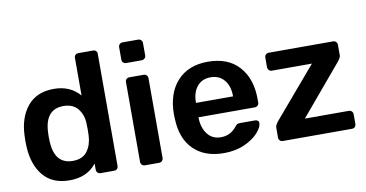

<svg xmlns="http://www.w3.org/2000/svg" viewBox="-72 -917 2131 1117"><g transform="rotate(-10 993.5 -358.5)"><path d="M259 10Q158 10 104 -54.5Q50 -119 45 -227L44 -260L45 -293Q49 -399 103.5 -464.5Q158 -530 259 -530Q355 -530 412 -464V-686Q412 -697 419 -703.5Q426 -710 436 -710H523Q534 -710 540.5 -703.5Q547 -697 547 -686V-24Q547 -14 540.5 -7Q534 0 523 0H442Q432 0 425 -7Q418 -14 418 -24V-61Q363 10 259 10ZM297 -98Q354 -98 381.5 -134.5Q409 -171 412 -225Q413 -237 413 -263Q413 -290 412 -302Q410 -352 381 -387Q352 -422 297 -422Q190 -422 183 -290L182 -260L183 -230Q190 -98 297 -98Z M700 -605Q690 -605 683 -612Q676 -619 676 -629V-702Q676 -713 683 -720Q690 -727 700 -727H792Q803 -727 810 -720Q817 -713 817 -702V-629Q817 -619 809.5 -612Q802 -605 792 -605ZM704 0Q694 0 687 -7Q680 -14 680 -24V-496Q680 -507 687 -513.5Q694 -520 704 -520H789Q799 -520 806 -513Q813 -506 813 -496V-24Q813 -14 806 -7Q799 0 789 0Z M1170 10Q1058 10 992.5 -54Q927 -118 923 -236L922 -261Q922 -386 987.5 -458Q1053 -530 1169 -530Q1288 -530 1352.5 -458Q1417 -386 1417 -266V-245Q1417 -235 1410 -228Q1403 -221 1392 -221H1060V-213Q1062 -157 1090.5 -120.5Q1119 -84 1169 -84Q1226 -84 1262 -130Q1271 -141 1276 -143.5Q1281 -146 1293 -146H1381Q1390 -146 1396.5 -141Q1403 -136 1403 -127Q1403 -103 1374.5 -70.5Q1346 -38 1293 -14Q1240 10 1170 10ZM1279 -306V-308Q1279 -367 1249.5 -402.5Q1220 -438 1169 -438Q1118 -438 1089 -402.5Q1060 -367 1060 -308V-306Z M1519 0Q1509 0 1502 -7Q1495 -14 1495 -24V-82Q1495 -91 1498.5 -98Q1502 -105 1509 -115L1764 -414H1527Q1517 -414 1510 -421.5Q1503 -429 1503 -439V-496Q1503 -506 1510 -513Q1517 -520 1527 -520H1908Q1918 -520 1925 -513Q1932 -506 1932 -496V-434Q1932 -426 1927.5 -418Q1923 -410 1918 -403L1668 -106H1928Q1938 -106 1945 -99Q1952 -92 1952 -81V-24Q1952 -14 1945.5 -7Q1939 0 1928 0Z"/></g></svg>

Font: Rubik AZ
Style: Regular
Weight: 500
Designer: Hubert and Fischer
Foundry: Hubert & Fischer
Version: Version 2.000